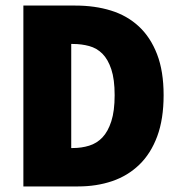

<svg xmlns="http://www.w3.org/2000/svg" viewBox="-20 -670 640 690"><path d="M64 0V-650H251Q321 -650 379 -632Q437 -614 479 -575Q521 -536 544.5 -475Q568 -414 568 -328Q568 -242 545 -180Q522 -118 480.5 -78Q439 -38 383 -19Q327 0 261 0ZM236 -138H242Q273 -138 300.5 -146.5Q328 -155 348 -176Q368 -197 380 -234Q392 -271 392 -328Q392 -385 380 -421Q368 -457 348 -477Q328 -497 300.5 -504.5Q273 -512 242 -512H236Z"/></svg>

Font: Source Code Pro Black
Style: Regular
Weight: 900
Monospace: yes
Designer: Paul D. Hunt, Teo Tuominen
Foundry: Adobe Systems Incorporated
Version: Version 2.030;PS 1.000;hotconv 16.6.51;makeotf.lib2.5.65220